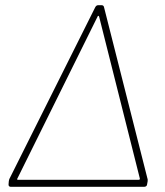

<svg xmlns="http://www.w3.org/2000/svg" viewBox="-20 -720 636 740"><path d="M21 0H536C542 0 547 -4 547 -10L549 -21C549 -25 550 -28 548 -33L381 -692C380 -698 376 -700 371 -700H359C354 -700 350 -698 347 -692L18 -34C15 -29 15 -26 14 -22L13 -10C12 -4 16 0 21 0ZM47 -32 356 -656C357 -660 361 -660 362 -656L519 -32C520 -30 518 -27 515 -27H49C46 -27 45 -30 47 -32Z"/></svg>

Font: Barlow Thin
Style: Italic
Weight: 250
Italic angle: -7°
Designer: Jeremy Tribby
Foundry: Tribby Type
Version: Version 1.422;hotconv 1.0.109;makeotfexe 2.5.65596